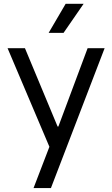

<svg xmlns="http://www.w3.org/2000/svg" viewBox="-20 -750 573 981"><path d="M18.6 -503.9H107.4L317.4 0H232.4ZM232.4 0 268.6 -103.5H284.2L276.4 -98.6L427.7 -503.9H514.6L240.2 210.9H151.4ZM407.2 -730.5H315.4L228.5 -582H304.7Z"/></svg>

Font: Wanted Sans Variable
Style: Regular
Weight: 400
Designer: Original Design by Kil Hyung-jin and Kang Hanbin, Wanted Lab, Inc; Hangeul from Source Han Sans by Jang Soo-young and Ka
Foundry: Wanted Lab, Inc.
Version: Version 1.003;Glyphs 3.2 (3227)